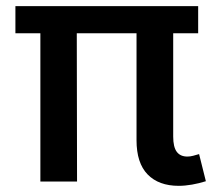

<svg xmlns="http://www.w3.org/2000/svg" viewBox="-20 -589 694 623"><path d="M230 0H111V-569H229ZM30 -481V-569H623V-481ZM423 -134V-569H542V-146Q542 -112 553.5 -96.5Q565 -81 588 -81Q597 -81 606.5 -83.5Q616 -86 626 -89L648 -1Q626 6 603 10Q580 14 560 14Q495 14 459 -23Q423 -60 423 -134Z"/></svg>

Font: Yaldevi SemiBold
Style: Regular
Weight: 600
Designer: Sol Matas, Rajitha Manaperi, Kosala Senevirathne
Foundry: Mooniak
Version: Version 1.100